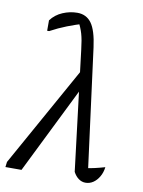

<svg xmlns="http://www.w3.org/2000/svg" viewBox="-116 -804 648 870"><g transform="rotate(10 208.0 -369.0)"><path d="M282 -33 215 -583Q210 -628 202 -655.5Q194 -683 178 -712L209 -702Q171 -691 132.5 -676Q94 -661 57 -641H48V-689Q69 -717 102 -731Q135 -745 169 -745Q211 -745 234.5 -712.5Q258 -680 268 -604L343 -30L326 -58Q347 -61 369 -66Q391 -71 415 -78Q412 -53 400.5 -33.5Q389 -14 373 -3.5Q357 7 338 7Q321 7 306.5 -3.5Q292 -14 282 -33ZM-31 0 -28 -24 243 -510 260 -439 43 0Z"/></g></svg>

Font: Piazzolla 24pt
Style: Italic
Weight: 400
Italic angle: -11.3°
Designer: Juan Pablo del Peral
Foundry: Huerta Tipografica
Version: Version 2.005